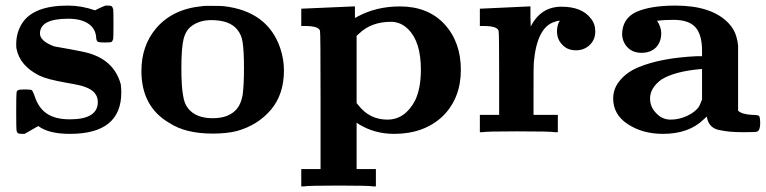

<svg xmlns="http://www.w3.org/2000/svg" viewBox="-20 -473 2741 687"><path d="M330 -108Q330 -146 284 -162Q270 -168 217 -177Q149 -189 122 -202Q51 -237 39 -299Q38 -302 38 -315Q38 -357 60 -391Q101 -453 223 -453Q272 -453 320 -436L338 -445L357 -453H366Q375 -453 379 -451Q383 -448 385 -440Q386 -435 386 -387Q386 -339 385 -334Q383 -326 379 -323Q375 -321 355 -321Q337 -321 331 -323Q324 -327 324 -341Q321 -372 295 -389Q269 -406 224 -406Q123 -406 123 -353Q123 -326 174 -307Q175 -307 230 -297Q278 -288 285 -286Q387 -262 412 -172Q414 -158 414 -142Q414 6 230 6Q154 6 117 -22Q86 -4 68 6H58Q49 6 45 4Q40 1 39 -8Q38 -14 38 -73Q38 -132 39 -138Q39 -147 44 -150Q48 -153 68 -153Q87 -153 93 -151Q97 -148 103 -132Q117 -87 147 -67Q177 -46 230 -46Q330 -46 330 -108Z M733 -452Q775 -452 780 -451Q938 -433 983 -300Q996 -260 996 -221Q996 -136 950 -81Q903 -25 827 -4Q791 5 741 5Q644 5 586 -33Q486 -91 486 -219Q486 -309 538 -371Q597 -441 704 -451Q708 -452 719 -452ZM736 -401Q694 -401 666 -380Q645 -365 637 -334Q629 -302 629 -230Q629 -164 635 -132Q639 -102 654 -84Q682 -50 741 -50Q800 -50 828 -84Q842 -101 848 -132Q853 -167 853 -230Q853 -291 848 -323Q844 -349 829 -367Q802 -401 736 -401Z M1061 -442 1152 -446 1244 -450H1250V-409Q1252 -409 1260 -414Q1327 -450 1411 -450Q1511 -450 1570 -387Q1629 -323 1629 -223Q1629 -122 1565 -58Q1498 6 1390 6Q1321 6 1265 -28L1256 -34V132H1325V194H1316Q1303 191 1192 191Q1081 191 1067 194H1058V132H1127V-113Q1127 -357 1125 -363Q1120 -380 1071 -380H1058V-442ZM1379 -395Q1308 -395 1264 -352L1256 -345V-104L1262 -97Q1302 -45 1366 -45Q1429 -45 1465 -113Q1486 -156 1486 -224Q1486 -323 1441 -368Q1414 -395 1379 -395Z M2041 -293Q2010 -293 1992 -313Q1973 -332 1973 -361Q1973 -379 1980 -394Q1983 -397 1983 -399Q1974 -399 1965 -395Q1901 -376 1890 -249Q1889 -244 1889 -149V-62H1976V0H1966Q1952 -3 1829 -3Q1720 -3 1706 0H1697V-62H1766V-210Q1766 -357 1764 -363Q1759 -380 1710 -380H1697V-442H1700L1873 -450H1878V-414L1879 -378Q1915 -449 1989 -449Q2062 -449 2094 -407Q2110 -388 2110 -360Q2110 -332 2091 -313Q2071 -293 2041 -293Z M2590 -2Q2571 -4 2552 -8Q2533 -12 2522 -25Q2512 -36 2509 -56L2498 -46Q2445 6 2352 6Q2279 6 2226 -29Q2174 -63 2174 -121Q2174 -157 2199 -186Q2224 -216 2266 -233Q2346 -266 2474 -272H2492V-292Q2492 -349 2468 -376Q2444 -402 2390 -402Q2356 -402 2336 -399H2331Q2346 -376 2346 -354Q2346 -324 2328 -304Q2308 -284 2276 -284Q2245 -284 2227 -302Q2208 -320 2206 -349Q2206 -406 2256 -430Q2307 -453 2397 -453Q2526 -453 2586 -391Q2608 -368 2615 -341Q2619 -328 2621 -310V-196V-77Q2634 -64 2671 -62Q2692 -62 2696 -58Q2700 -54 2700 -31Q2700 -7 2689 -2Q2685 0 2639 0Q2612 0 2590 -2ZM2328 -68Q2349 -45 2380 -45Q2410 -45 2440 -59Q2469 -73 2482 -93Q2482 -94 2483 -96Q2484 -98 2485.5 -101Q2487 -104 2488 -107L2492 -117V-226H2489Q2394 -218 2346 -188Q2306 -158 2306 -121Q2306 -90 2328 -68Z"/></svg>

Font: KaTeX_Main
Style: Bold
Weight: 700
Version: Version